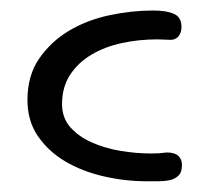

<svg xmlns="http://www.w3.org/2000/svg" viewBox="-20 -338 386 358"><path d="M291 -53.7Q305.7 -53.7 312.5 -47.4Q319.3 -41 319.3 -30.3Q319.3 -16.6 312.5 -10.3Q305.7 -3.9 295.9 -2Q286.1 0 274.4 0Q262.7 0 253.9 0Q212.9 0 172.9 -9.3Q132.8 -18.6 101.6 -37.1Q70.3 -55.7 50.8 -84Q31.2 -112.3 31.2 -151.4Q31.2 -197.3 53.2 -229Q75.2 -260.7 108.9 -280.8Q142.6 -300.8 184.1 -309.6Q225.6 -318.4 265.6 -318.4Q291 -318.4 304.7 -312Q318.4 -305.7 318.4 -288.1Q318.4 -277.3 313 -270.5Q307.6 -263.7 297.9 -263.7Q291 -263.7 285.2 -264.2Q279.3 -264.6 273.4 -264.6Q239.3 -264.6 207.5 -257.8Q175.8 -251 150.9 -236.3Q126 -221.7 110.8 -198.7Q95.7 -175.8 95.7 -143.6Q95.7 -118.2 111.3 -100.6Q127 -83 151.4 -72.3Q175.8 -61.5 205.1 -56.6Q234.4 -51.8 261.7 -51.8Q269.5 -51.8 276.4 -52.2Q283.2 -52.7 291 -53.7Z"/></svg>

Font: Hi Melody Cyrillic
Style: Regular
Weight: 400
Version: Version 0.90 April 10, 2018